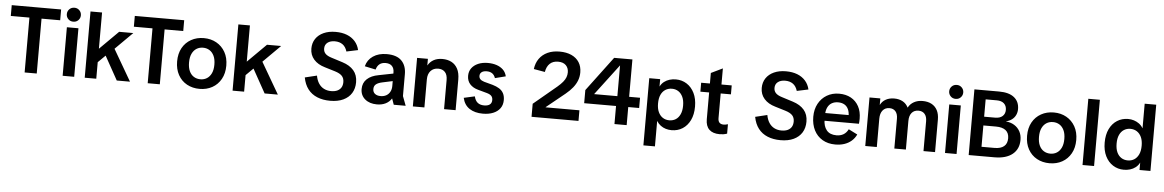

<svg xmlns="http://www.w3.org/2000/svg" viewBox="-39 -1295 12443 2053"><g transform="rotate(5 6182.5 -268.0)"><path d="M225 0V-666H355V0ZM25 -589V-705H555V-589Z M633 0V-521H757V0ZM696 -586Q663 -586 641.5 -608Q620 -630 620 -661Q620 -692 641.5 -714Q663 -736 696 -736Q728 -736 749.5 -714Q771 -692 771 -661Q771 -630 749.5 -608Q728 -586 696 -586Z M958 -142V-323H995L1194 -521H1346L1125 -301L1105 -287ZM870 0V-711H994V0ZM1214 0 1050 -295 1124 -399 1356 0Z M1546 0V-666H1676V0ZM1346 -589V-705H1876V-589Z M2103 12Q2027 12 1967 -21Q1907 -54 1873 -115.5Q1839 -177 1839 -260Q1839 -344 1873 -405Q1907 -466 1967 -499.5Q2027 -533 2103 -533Q2179 -533 2238.5 -499.5Q2298 -466 2332.5 -405Q2367 -344 2367 -260Q2367 -177 2332.5 -115.5Q2298 -54 2238.5 -21Q2179 12 2103 12ZM2103 -91Q2142 -91 2172.5 -110Q2203 -129 2221 -166.5Q2239 -204 2239 -260Q2239 -317 2221 -354.5Q2203 -392 2172.5 -411Q2142 -430 2103 -430Q2064 -430 2033.5 -411Q2003 -392 1985 -354.5Q1967 -317 1967 -260Q1967 -204 1984.5 -166.5Q2002 -129 2033 -110Q2064 -91 2103 -91Z M2545 -142V-323H2582L2781 -521H2933L2712 -301L2692 -287ZM2457 0V-711H2581V0ZM2801 0 2637 -295 2711 -399 2943 0Z M3505 17Q3427 17 3366 -8Q3305 -33 3266.5 -83Q3228 -133 3214 -208L3342 -239Q3351 -189 3373.5 -155Q3396 -121 3430 -104Q3464 -87 3506 -87Q3547 -87 3574 -100Q3601 -113 3615 -136.5Q3629 -160 3629 -194Q3629 -235 3606 -260Q3583 -285 3531 -301L3419 -335Q3342 -357 3299.5 -405.5Q3257 -454 3257 -522Q3257 -582 3287 -627Q3317 -672 3372 -697Q3427 -722 3501 -722Q3570 -722 3622.5 -701.5Q3675 -681 3709.5 -642Q3744 -603 3756 -549L3633 -523Q3618 -573 3584.5 -597Q3551 -621 3501 -621Q3452 -621 3422.5 -598Q3393 -575 3393 -534Q3393 -501 3414 -479Q3435 -457 3481 -443L3601 -405Q3680 -380 3722.5 -330.5Q3765 -281 3765 -204Q3765 -137 3734.5 -87.5Q3704 -38 3646 -10.5Q3588 17 3505 17Z M4007 12Q3928 12 3879 -29Q3830 -70 3830 -138Q3830 -204 3874.5 -245.5Q3919 -287 3998 -301L4201 -341V-261L4042 -227Q4000 -218 3977.5 -200Q3955 -182 3955 -148Q3955 -116 3977.5 -98Q4000 -80 4038 -80Q4073 -80 4099 -94.5Q4125 -109 4139.5 -136Q4154 -163 4154 -197V-344Q4154 -388 4130.5 -412.5Q4107 -437 4062 -437Q4021 -437 3996 -416.5Q3971 -396 3961 -358L3843 -383Q3860 -452 3919 -492.5Q3978 -533 4066 -533Q4173 -533 4225 -480.5Q4277 -428 4277 -336V-101L4315 0H4187L4164 -65H4163Q4140 -28 4100 -8Q4060 12 4007 12Z M4727 0V-312Q4727 -370 4700 -398Q4673 -426 4628 -426Q4577 -426 4546.5 -392.5Q4516 -359 4516 -301V0H4392V-521H4508V-451H4509Q4531 -490 4570 -511.5Q4609 -533 4663 -533Q4719 -533 4761 -511Q4803 -489 4827 -444Q4851 -399 4851 -328V0Z M5144 12Q5057 12 5000 -25.5Q4943 -63 4926 -139L5043 -165Q5054 -119 5080.5 -98Q5107 -77 5150 -77Q5190 -77 5211 -93.5Q5232 -110 5232 -142Q5232 -168 5218 -184.5Q5204 -201 5170 -211L5072 -238Q5016 -253 4984 -288.5Q4952 -324 4952 -378Q4952 -425 4977 -459.5Q5002 -494 5047 -513.5Q5092 -533 5151 -533Q5203 -533 5245 -519Q5287 -505 5315.5 -477.5Q5344 -450 5354 -407L5240 -378Q5228 -412 5205 -427.5Q5182 -443 5147 -443Q5111 -443 5092 -428Q5073 -413 5073 -388Q5073 -366 5086.5 -352Q5100 -338 5129 -329L5222 -304Q5263 -292 5293 -273.5Q5323 -255 5339 -225Q5355 -195 5355 -152Q5355 -100 5328.5 -63.5Q5302 -27 5254.5 -7.5Q5207 12 5144 12Z M5666 0V-140L5914 -347Q5949 -377 5970.5 -403Q5992 -429 6001.5 -454.5Q6011 -480 6011 -507Q6011 -554 5982 -583Q5953 -612 5898 -612Q5843 -612 5809.5 -580.5Q5776 -549 5766 -490L5646 -511Q5654 -576 5687.5 -623Q5721 -670 5776 -695.5Q5831 -721 5905 -721Q5979 -721 6032.5 -696.5Q6086 -672 6115 -626.5Q6144 -581 6144 -518Q6144 -472 6128.5 -431.5Q6113 -391 6083 -353.5Q6053 -316 6008 -279L5807 -116V-114H6170V0Z M6556 0V-237L6561 -268V-629H6560L6312 -301V-300H6599L6639 -304H6804V-194H6214V-335L6491 -705H6687V0Z M6884 200V-521H7001V-443H7002Q7018 -474 7044 -494Q7070 -514 7102 -523.5Q7134 -533 7169 -533Q7234 -533 7286 -500Q7338 -467 7368 -406Q7398 -345 7398 -261Q7398 -176 7368.5 -115Q7339 -54 7287.5 -21Q7236 12 7169 12Q7137 12 7107 3Q7077 -6 7051.5 -25Q7026 -44 7009 -72H7008V200ZM7136 -91Q7175 -91 7205 -110Q7235 -129 7252.5 -167Q7270 -205 7270 -260Q7270 -316 7252.5 -353.5Q7235 -391 7205 -410.5Q7175 -430 7136 -430Q7097 -430 7066 -410.5Q7035 -391 7018 -353.5Q7001 -316 7001 -260Q7001 -205 7018.5 -167.5Q7036 -130 7066.5 -110.5Q7097 -91 7136 -91Z M7686 10Q7612 10 7573.5 -27Q7535 -64 7535 -137V-634L7659 -694V-160Q7659 -127 7674.5 -111.5Q7690 -96 7718 -96Q7729 -96 7740 -98Q7751 -100 7765 -104V-3Q7745 4 7726 7Q7707 10 7686 10ZM7441 -425V-521H7769V-425Z M8339 17Q8261 17 8200 -8Q8139 -33 8100.5 -83Q8062 -133 8048 -208L8176 -239Q8185 -189 8207.5 -155Q8230 -121 8264 -104Q8298 -87 8340 -87Q8381 -87 8408 -100Q8435 -113 8449 -136.5Q8463 -160 8463 -194Q8463 -235 8440 -260Q8417 -285 8365 -301L8253 -335Q8176 -357 8133.5 -405.5Q8091 -454 8091 -522Q8091 -582 8121 -627Q8151 -672 8206 -697Q8261 -722 8335 -722Q8404 -722 8456.5 -701.5Q8509 -681 8543.5 -642Q8578 -603 8590 -549L8467 -523Q8452 -573 8418.5 -597Q8385 -621 8335 -621Q8286 -621 8256.5 -598Q8227 -575 8227 -534Q8227 -501 8248 -479Q8269 -457 8315 -443L8435 -405Q8514 -380 8556.5 -330.5Q8599 -281 8599 -204Q8599 -137 8568.5 -87.5Q8538 -38 8480 -10.5Q8422 17 8339 17Z M8926 12Q8847 12 8788.5 -22.5Q8730 -57 8698.5 -119Q8667 -181 8667 -264Q8667 -344 8700 -404.5Q8733 -465 8790.5 -499Q8848 -533 8922 -533Q8995 -533 9049 -503Q9103 -473 9133 -417.5Q9163 -362 9163 -286Q9163 -271 9162 -256Q9161 -241 9160 -231H8729V-314H9081L9043 -299Q9043 -345 9028.5 -376.5Q9014 -408 8986 -424Q8958 -440 8918 -440Q8881 -440 8852 -424Q8823 -408 8806.5 -374.5Q8790 -341 8790 -289V-245Q8790 -172 8825 -129.5Q8860 -87 8931 -87Q8974 -87 9005.5 -105.5Q9037 -124 9057 -163L9152 -115Q9133 -74 9100 -45.5Q9067 -17 9023.5 -2.5Q8980 12 8926 12Z M9248 0V-521H9364V-452H9365Q9385 -491 9423 -512Q9461 -533 9513 -533Q9566 -533 9604.5 -511.5Q9643 -490 9663 -449H9664Q9685 -489 9725 -511Q9765 -533 9817 -533Q9874 -533 9914 -511.5Q9954 -490 9975.5 -449Q9997 -408 9997 -348V0H9873V-320Q9873 -371 9849 -398.5Q9825 -426 9783 -426Q9736 -426 9710 -394.5Q9684 -363 9684 -307V0H9560V-320Q9560 -371 9536.5 -398.5Q9513 -426 9471 -426Q9425 -426 9398.5 -393.5Q9372 -361 9372 -304V0Z M10104 0V-521H10228V0ZM10167 -586Q10134 -586 10112.5 -608Q10091 -630 10091 -661Q10091 -692 10112.5 -714Q10134 -736 10167 -736Q10199 -736 10220.5 -714Q10242 -692 10242 -661Q10242 -630 10220.5 -608Q10199 -586 10167 -586Z M10358 0V-705H10623Q10730 -705 10785.5 -660Q10841 -615 10841 -535Q10841 -501 10827.5 -472Q10814 -443 10788 -423Q10762 -403 10724 -394V-393Q10776 -388 10814.5 -364Q10853 -340 10874.5 -300.5Q10896 -261 10896 -209Q10896 -111 10827.5 -55.5Q10759 0 10634 0ZM10487 -42 10429 -100H10627Q10693 -100 10728 -129Q10763 -158 10763 -215Q10763 -272 10727 -300.5Q10691 -329 10622 -329H10461V-423H10605Q10656 -423 10684 -448Q10712 -473 10712 -515Q10712 -559 10684.5 -584Q10657 -609 10607 -609H10429L10487 -667Z M11226 12Q11150 12 11090 -21Q11030 -54 10996 -115.5Q10962 -177 10962 -260Q10962 -344 10996 -405Q11030 -466 11090 -499.5Q11150 -533 11226 -533Q11302 -533 11361.5 -499.5Q11421 -466 11455.5 -405Q11490 -344 11490 -260Q11490 -177 11455.5 -115.5Q11421 -54 11361.5 -21Q11302 12 11226 12ZM11226 -91Q11265 -91 11295.5 -110Q11326 -129 11344 -166.5Q11362 -204 11362 -260Q11362 -317 11344 -354.5Q11326 -392 11295.5 -411Q11265 -430 11226 -430Q11187 -430 11156.5 -411Q11126 -392 11108 -354.5Q11090 -317 11090 -260Q11090 -204 11107.5 -166.5Q11125 -129 11156 -110Q11187 -91 11226 -91Z M11580 0V-711H11704V0Z M12024 12Q11959 12 11907 -21Q11855 -54 11825 -115Q11795 -176 11795 -260Q11795 -345 11824.5 -406Q11854 -467 11906 -500Q11958 -533 12024 -533Q12056 -533 12086 -523.5Q12116 -514 12141.5 -495.5Q12167 -477 12184 -448H12185V-711H12309V0H12192V-78H12191Q12175 -47 12149 -27Q12123 -7 12091 2.5Q12059 12 12024 12ZM12057 -91Q12097 -91 12127 -110.5Q12157 -130 12174.5 -167.5Q12192 -205 12192 -261Q12192 -316 12174.5 -353.5Q12157 -391 12126.5 -410.5Q12096 -430 12057 -430Q12018 -430 11987.5 -410.5Q11957 -391 11940 -353.5Q11923 -316 11923 -261Q11923 -205 11940 -167.5Q11957 -130 11987.5 -110.5Q12018 -91 12057 -91Z"/></g></svg>

Font: TikTok Sans 24pt SemiBold
Style: Regular
Weight: 600
Version: Version 4.000